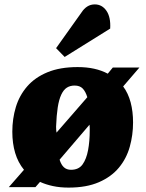

<svg xmlns="http://www.w3.org/2000/svg" viewBox="-20 -837 662 873"><path d="M20 14 89 -65Q62 -98 49 -141.5Q36 -185 36 -238Q36 -297 52 -350Q68 -403 103.5 -444Q139 -485 196 -508.5Q253 -532 333 -532Q374 -532 408 -524.5Q442 -517 470 -502L493 -530H614L540 -444Q563 -413 574 -371.5Q585 -330 585 -280Q585 -223 570 -169.5Q555 -116 520.5 -74.5Q486 -33 429.5 -8.5Q373 16 292 16Q253 16 220.5 9Q188 2 162 -10L141 14ZM303 -65Q338 -65 355.5 -89.5Q373 -114 380.5 -154.5Q388 -195 388 -243Q388 -250 388 -257Q388 -264 387 -270L251 -111Q258 -88 270.5 -76.5Q283 -65 303 -65ZM237 -234 377 -395Q369 -421 356 -434.5Q343 -448 319 -448Q299 -448 284 -438.5Q269 -429 258.5 -406.5Q248 -384 242.5 -348.5Q237 -313 235 -261Q235 -253 235.5 -246.5Q236 -240 237 -234ZM351 -781Q362 -798 377 -807.5Q392 -817 411 -817Q444 -817 464 -788Q484 -759 481 -707L274 -578L235 -618Z"/></svg>

Font: Literata 18pt ExtraBold
Style: Italic
Weight: 800
Italic angle: -2°
Designer: Latin by Veronika Burian and Jose Scaglione. Greek by Irene Vlachou. Cyrillic by Vera Evstafieva
Foundry: TypeTogether
Version: Version 3.103;gftools[0.9.29]